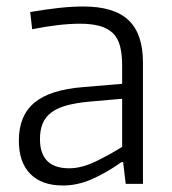

<svg xmlns="http://www.w3.org/2000/svg" viewBox="-20 -566 530 591"><path d="M174 5Q108 5 73 -31Q38 -67 38 -133Q38 -210 86 -250Q134 -290 237 -298L356 -308V-363Q356 -399 349.5 -424Q343 -449 327.5 -464Q312 -479 287 -486Q262 -493 226 -493Q164 -493 79 -476L73 -529Q120 -537 160 -541.5Q200 -546 237 -546Q331 -546 375.5 -504Q420 -462 420 -374V0H367L359 -67H354Q309 -35 264 -15Q219 5 174 5ZM193 -48Q231 -48 274.5 -69Q318 -90 356 -114V-262L253 -253Q212 -249 183.5 -241Q155 -233 137 -219Q119 -205 111 -185Q103 -165 103 -138Q103 -48 193 -48Z"/></svg>

Font: Encode Sans Narrow
Style: Light
Weight: 300
Designer: Pablo Impallari, Andres Torresi
Foundry: Pablo Impallari, Andres Torresi
Version: Version 1.000; ttfautohint (v1.00) -l 8 -r 50 -G 200 -x 14 -